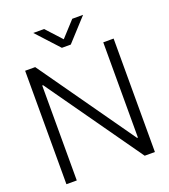

<svg xmlns="http://www.w3.org/2000/svg" viewBox="-163 -1041 1017 1157"><g transform="rotate(-20 345.5 -462.5)"><path d="M62 0H128.4V-608.9H133.8L564 0H629.4V-727.5H563V-116.7H557.6L126.5 -727.5H62ZM186 -924.8 317.4 -781.7H374.5L505.4 -924.8H436L345.7 -826.2L255.4 -924.8Z"/></g></svg>

Font: Guggenheim Sans Display Light
Style: Regular
Weight: 300
Designer: Modified by Tom Baber under direction of Pentagram Design 2023
Foundry: rsms
Version: Version 1.001;Glyphs 3.1.2 (3151)